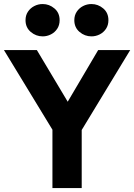

<svg xmlns="http://www.w3.org/2000/svg" viewBox="-21 -954 680 974"><path d="M245 0V-296L-1 -700H166L322.5 -438L477 -700H639.5L393.5 -294.5V0ZM195.5 -769.5Q161.5 -769.5 135 -792Q108.5 -814.5 108.5 -851.5Q108.5 -876.5 120.8 -894.8Q133 -913 152.8 -923.2Q172.5 -933.5 195.5 -933.5Q229 -933.5 255.2 -911.2Q281.5 -889 281.5 -851.5Q281.5 -826.5 269.2 -808Q257 -789.5 237.2 -779.5Q217.5 -769.5 195.5 -769.5ZM443 -769.5Q409 -769.5 382.5 -792Q356 -814.5 356 -851.5Q356 -876 368.2 -894.5Q380.5 -913 400.2 -923.2Q420 -933.5 443 -933.5Q476.5 -933.5 502.8 -911.2Q529 -889 529 -851.5Q529 -826.5 516.8 -808Q504.5 -789.5 484.8 -779.5Q465 -769.5 443 -769.5Z"/></svg>

Font: Geologica SemiBold
Style: Regular
Weight: 600
Designer: Sindre Bremnes, Frode Helland
Foundry: Monokrom Skriftforlag AS
Version: Version 1.010;gftools[0.9.28]